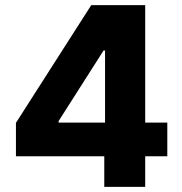

<svg xmlns="http://www.w3.org/2000/svg" viewBox="-20 -727 708 747"><path d="M42 -249 335 -707H544.9V-250H630.9V-119.1H544.9V0H385.7V-119.1H42ZM388.7 -250V-530.3H382.8L208 -255.9V-250Z"/></svg>

Font: Pretendard JP ExtraBold
Style: Regular
Weight: 800
Designer: Base glyphs from Inter by Rasmus Andersson; Hangeul glyphs from Noto Sans CJK(Source Han Sans) by Jang Soo-young and Kan
Foundry: Kil Hyung-jin
Version: Version 1.309